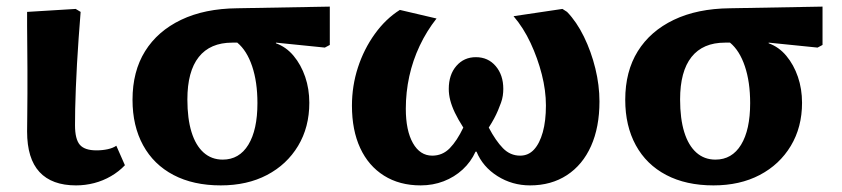

<svg xmlns="http://www.w3.org/2000/svg" viewBox="-20 -547 2548 581"><path d="M210 14Q137 14 99.5 -26.5Q62 -67 62 -149Q62 -169 62.5 -198.5Q63 -228 63 -263.5Q63 -299 63 -336Q63 -373 62.5 -407Q62 -441 62 -468.5Q62 -496 62 -511L209 -520L224 -511Q221 -472 218 -432Q215 -392 213 -354Q211 -316 209.5 -281Q208 -246 207.5 -217.5Q207 -189 207 -168Q207 -126 221.5 -109Q236 -92 272 -92Q290 -92 306 -95.5Q322 -99 332 -106L358 -47Q340 -28 316 -14Q292 0 265 7Q238 14 210 14Z M648 14Q565 14 505 -17.5Q445 -49 413 -107.5Q381 -166 381 -245Q381 -331 419 -392Q457 -453 528 -487Q599 -521 698 -522L978 -527V-411L963 -403L815 -418V-416Q846 -405 868.5 -378Q891 -351 903.5 -314.5Q916 -278 916 -236Q916 -162 882 -105.5Q848 -49 788 -17.5Q728 14 648 14ZM654 -64Q704 -64 731.5 -109Q759 -154 759 -235Q759 -299 743 -346.5Q727 -394 698 -418H683Q616 -418 581.5 -374.5Q547 -331 547 -246Q547 -188 559.5 -147.5Q572 -107 596 -85.5Q620 -64 654 -64Z M1253 14Q1189 14 1142 -15.5Q1095 -45 1070 -99Q1045 -153 1045 -227Q1045 -287 1063 -342.5Q1081 -398 1114 -444Q1147 -490 1190 -517L1301 -491Q1271 -453 1250 -408.5Q1229 -364 1218.5 -316Q1208 -268 1208 -218Q1208 -152 1229.5 -114Q1251 -76 1288 -76Q1319 -76 1341 -98.5Q1363 -121 1382 -161Q1366 -186 1356.5 -206Q1347 -226 1342.5 -243.5Q1338 -261 1338 -278Q1338 -321 1361 -347.5Q1384 -374 1420 -374Q1457 -374 1480 -347Q1503 -320 1503 -278Q1503 -268 1501.5 -257.5Q1500 -247 1496 -236Q1492 -225 1487 -213Q1482 -201 1475 -188Q1468 -175 1459 -161Q1480 -121 1502 -98.5Q1524 -76 1554 -76Q1579 -76 1596 -94.5Q1613 -113 1622.5 -147Q1632 -181 1632 -228Q1632 -273 1619.5 -322Q1607 -371 1585.5 -417Q1564 -463 1534 -498L1682 -520L1696 -511Q1725 -481 1747 -436Q1769 -391 1781.5 -340Q1794 -289 1794 -240Q1794 -162 1768.5 -105Q1743 -48 1695.5 -17Q1648 14 1584 14Q1530 14 1485.5 -14Q1441 -42 1422 -88H1419Q1405 -57 1380 -34Q1355 -11 1322.5 1.5Q1290 14 1253 14Z M2139 14Q2056 14 1996 -17.5Q1936 -49 1904 -107.5Q1872 -166 1872 -245Q1872 -331 1910 -392Q1948 -453 2019 -487Q2090 -521 2189 -522L2469 -527V-411L2454 -403L2306 -418V-416Q2337 -405 2359.5 -378Q2382 -351 2394.5 -314.5Q2407 -278 2407 -236Q2407 -162 2373 -105.5Q2339 -49 2279 -17.5Q2219 14 2139 14ZM2145 -64Q2195 -64 2222.5 -109Q2250 -154 2250 -235Q2250 -299 2234 -346.5Q2218 -394 2189 -418H2174Q2107 -418 2072.5 -374.5Q2038 -331 2038 -246Q2038 -188 2050.5 -147.5Q2063 -107 2087 -85.5Q2111 -64 2145 -64Z"/></svg>

Font: Literata 18pt
Style: Bold
Weight: 700
Designer: Latin by Veronika Burian and Jose Scaglione. Greek by Irene Vlachou. Cyrillic by Vera Evstafieva.
Foundry: TypeTogether
Version: Version 3.103;gftools[0.9.29]